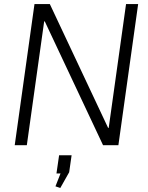

<svg xmlns="http://www.w3.org/2000/svg" viewBox="-20 -720 736 952"><path d="M665 -700 567 0H491L202 -614H199L113 0H53L151 -700H227L516 -86H519L605 -700ZM335 50 323 134 279 212 255 204 297 97 317 140H260L273 50Z"/></svg>

Font: Pathway Extreme 28pt ExtraLight
Style: Italic
Weight: 250
Italic angle: -8°
Designer: Eduardo Rodriguez Tunni
Foundry: Eduardo Rodriguez Tunni
Version: Version 1.001;gftools[0.9.26]